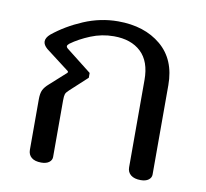

<svg xmlns="http://www.w3.org/2000/svg" viewBox="-67 -633 759 709"><g transform="rotate(10 312.0 -278.5)"><path d="M82 -36V-225Q82 -248 88 -260.5Q94 -273 109 -286L170 -341V-346L81 -414Q66 -427 66 -440Q66 -454 82 -468Q130 -507 192.5 -533.5Q255 -560 321 -560Q420 -560 482 -508Q544 -456 544 -360V-25Q544 -13 533.5 -5Q523 3 504 3Q480 3 467 -7.5Q454 -18 454 -36V-364Q454 -433 417 -468Q380 -503 315 -503Q270 -503 228.5 -486Q187 -469 157 -447Q150 -441 150 -437Q150 -432 157 -427L250 -354V-336L186 -277Q176 -268 173.5 -261Q171 -254 171 -237V-25Q171 -13 160.5 -5Q150 3 131 3Q107 3 94.5 -7.5Q82 -18 82 -36Z"/></g></svg>

Font: Maitree Medium
Style: Regular
Weight: 500
Designer: CadsonDemak Team
Foundry: CadsonDemak
Version: Version 1.010